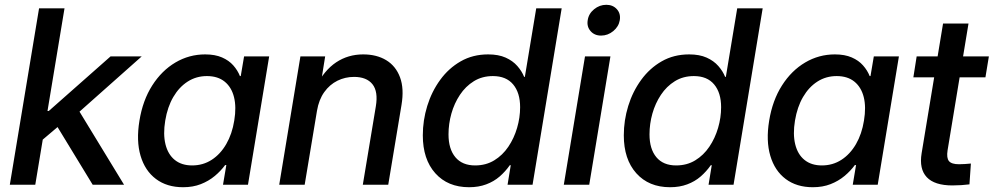

<svg xmlns="http://www.w3.org/2000/svg" viewBox="-20 -762 4099 792"><path d="M147 -178.2 168 -304.2H181.2L436 -529.3H564.5L276.4 -273.4H259.3ZM20.5 0 141.1 -727.5H246.1L125.5 0ZM362.3 0 210 -250 294.4 -323.7 491.7 0Z M735.4 10.3Q668.5 10.3 623.3 -23.7Q578.1 -57.6 559.8 -119.4Q541.5 -181.2 555.2 -264.2Q568.8 -348.1 607.9 -409.4Q647 -470.7 703.6 -504.2Q760.3 -537.6 826.2 -537.6Q867.2 -537.6 895.8 -525.1Q924.3 -512.7 942.4 -492.2Q960.4 -471.7 969.7 -448.2H973.1L986.8 -529.3H1090.3L1002.9 0H899.9L913.6 -81.1H908.7Q890.6 -56.6 865.7 -35.9Q840.8 -15.1 808.3 -2.4Q775.9 10.3 735.4 10.3ZM772.5 -79.6Q817.4 -79.6 853.3 -102.8Q889.2 -126 913.3 -167.7Q937.5 -209.5 946.3 -264.6Q955.6 -320.3 945.3 -361.3Q935.1 -402.3 906.7 -425.3Q878.4 -448.2 833.5 -448.2Q789.6 -448.2 754.2 -425.5Q718.8 -402.8 694.8 -361.8Q670.9 -320.8 661.6 -264.6Q652.3 -208.5 662.6 -166.7Q672.9 -125 700.9 -102.3Q729 -79.6 772.5 -79.6Z M1287.6 -305.2 1236.8 0H1131.8L1219.2 -529.3H1321.3L1300.3 -398.4L1281.2 -401.9Q1317.4 -472.2 1366.7 -504.9Q1416 -537.6 1478 -537.6Q1533.7 -537.6 1573.2 -513.7Q1612.8 -489.7 1630.1 -443.1Q1647.5 -396.5 1636.2 -329.1L1581.5 0H1476.6L1530.3 -323.2Q1540.5 -384.3 1516.4 -414.6Q1492.2 -444.8 1440.4 -444.8Q1403.8 -444.8 1371.8 -429Q1339.8 -413.1 1317.6 -382.1Q1295.4 -351.1 1287.6 -305.2Z M1915 10.3Q1827.1 10.3 1775.6 -47.4Q1724.1 -105 1724.1 -203.6Q1724.1 -265.6 1742.4 -325Q1760.7 -384.3 1795.7 -432.4Q1830.6 -480.5 1880.4 -509Q1930.2 -537.6 1993.7 -537.6Q2036.1 -537.6 2065.7 -524.4Q2095.2 -511.2 2114 -489.7Q2132.8 -468.3 2142.1 -444.8H2145L2191.9 -727.5H2296.9L2176.8 0H2073.7L2086.9 -80.6H2083Q2064.9 -54.7 2041 -33.9Q2017.1 -13.2 1985.6 -1.5Q1954.1 10.3 1915 10.3ZM1939.9 -79.6Q1984.4 -79.6 2018.8 -100.6Q2053.2 -121.6 2076.9 -156.7Q2100.6 -191.9 2113 -234.4Q2125.5 -276.9 2125.5 -319.8Q2125.5 -379.4 2096.7 -413.8Q2067.9 -448.2 2013.2 -448.2Q1968.8 -448.2 1934.6 -427Q1900.4 -405.8 1877.2 -370.8Q1854 -335.9 1842 -293.5Q1830.1 -251 1830.1 -207.5Q1830.1 -147.5 1858.4 -113.5Q1886.7 -79.6 1939.9 -79.6Z M2305.7 0 2393.1 -529.3H2498L2410.6 0ZM2459.5 -615.2Q2432.1 -615.2 2416 -633.8Q2399.9 -652.3 2404.3 -678.7Q2408.2 -705.6 2430.7 -723.9Q2453.1 -742.2 2481 -742.2Q2508.3 -742.2 2524.7 -723.9Q2541 -705.6 2536.6 -678.7Q2532.2 -652.3 2509.8 -633.8Q2487.3 -615.2 2459.5 -615.2Z M2744.1 10.3Q2656.2 10.3 2604.7 -47.4Q2553.2 -105 2553.2 -203.6Q2553.2 -265.6 2571.5 -325Q2589.8 -384.3 2624.8 -432.4Q2659.7 -480.5 2709.5 -509Q2759.3 -537.6 2822.8 -537.6Q2865.2 -537.6 2894.8 -524.4Q2924.3 -511.2 2943.1 -489.7Q2961.9 -468.3 2971.2 -444.8H2974.1L3021 -727.5H3126L3005.9 0H2902.8L2916 -80.6H2912.1Q2894 -54.7 2870.1 -33.9Q2846.2 -13.2 2814.7 -1.5Q2783.2 10.3 2744.1 10.3ZM2769 -79.6Q2813.5 -79.6 2847.9 -100.6Q2882.3 -121.6 2906 -156.7Q2929.7 -191.9 2942.1 -234.4Q2954.6 -276.9 2954.6 -319.8Q2954.6 -379.4 2925.8 -413.8Q2897 -448.2 2842.3 -448.2Q2797.9 -448.2 2763.7 -427Q2729.5 -405.8 2706.3 -370.8Q2683.1 -335.9 2671.1 -293.5Q2659.2 -251 2659.2 -207.5Q2659.2 -147.5 2687.5 -113.5Q2715.8 -79.6 2769 -79.6Z M3333 10.3Q3266.1 10.3 3220.9 -23.7Q3175.8 -57.6 3157.5 -119.4Q3139.2 -181.2 3152.8 -264.2Q3166.5 -348.1 3205.6 -409.4Q3244.6 -470.7 3301.3 -504.2Q3357.9 -537.6 3423.8 -537.6Q3464.8 -537.6 3493.4 -525.1Q3522 -512.7 3540 -492.2Q3558.1 -471.7 3567.4 -448.2H3570.8L3584.5 -529.3H3688L3600.6 0H3497.6L3511.2 -81.1H3506.3Q3488.3 -56.6 3463.4 -35.9Q3438.5 -15.1 3406 -2.4Q3373.5 10.3 3333 10.3ZM3370.1 -79.6Q3415 -79.6 3450.9 -102.8Q3486.8 -126 3511 -167.7Q3535.2 -209.5 3543.9 -264.6Q3553.2 -320.3 3543 -361.3Q3532.7 -402.3 3504.4 -425.3Q3476.1 -448.2 3431.2 -448.2Q3387.2 -448.2 3351.8 -425.5Q3316.4 -402.8 3292.5 -361.8Q3268.6 -320.8 3259.3 -264.6Q3250 -208.5 3260.3 -166.7Q3270.5 -125 3298.6 -102.3Q3326.7 -79.6 3370.1 -79.6Z M4059.1 -529.3 4044.9 -442.9H3747.6L3761.2 -529.3ZM3870.1 -665H3975.1L3888.7 -141.6Q3883.8 -110.4 3894.5 -97.4Q3905.3 -84.5 3936 -84.5Q3946.3 -84.5 3960.4 -85.4Q3974.6 -86.4 3984.9 -87.4L3979 -1.5Q3963.9 0.5 3945.3 1.7Q3926.8 2.9 3908.7 2.9Q3835 2.9 3803 -31Q3771 -64.9 3781.7 -129.9Z"/></svg>

Font: Inter 24pt Medium
Style: Italic
Weight: 500
Italic angle: -9.3988°
Designer: Rasmus Andersson
Foundry: rsms
Version: Version 4.001;git-66647c0bb